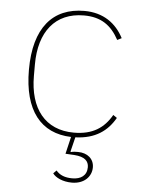

<svg xmlns="http://www.w3.org/2000/svg" viewBox="-52 -560 591 803"><g transform="rotate(5 243.5 -158.0)"><path d="M270 -518C350 -518 404 -478 435 -418L417 -409C385 -468 342 -499 270 -499C149 -499 83 -414 83 -277V-229C83 -92 149 -7 270 -7C349 -7 396 -39 428 -95L444 -84C412 -28 362 9 278 12L263 73L265 75C274 72 286 72 295 72C334 72 362 95 362 131C362 170 331 202 280 202C241 202 211 187 199 170L212 157C227 175 249 184 280 184C316 184 341 167 341 132C341 107 325 89 280 86L243 84L260 12C133 8 60 -81 60 -253C60 -429 137 -518 270 -518Z"/></g></svg>

Font: Plexus Sans Thin
Style: Regular
Weight: 250
Version: Version 2.001;PS 002.001;hotconv 1.0.70;makeotf.lib2.5.58329